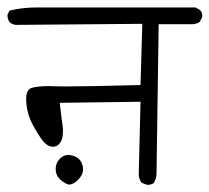

<svg xmlns="http://www.w3.org/2000/svg" viewBox="-20 -562 575 527"><path d="M385.7 -54.7Q395.5 -54.7 401.9 -59.6Q409.7 -71.8 409.7 -87.4Q409.7 -88.9 409.7 -90.8L415.5 -495.6H510.3Q520 -496.6 528.3 -502L534.7 -514.6Q535.2 -516.6 535.2 -518.1Q535.2 -527.8 529.3 -534.2L516.6 -541.5H79.1Q41 -541.5 5.9 -532.7L0.5 -521.5Q0.5 -521 0.5 -520Q0.5 -508.8 6.3 -501Q13.2 -495.1 22.9 -493.7L370.6 -496.6L365.7 -328.6Q216.8 -324.7 157.7 -324.7Q140.1 -324.7 131.1 -325.2Q122.1 -325.7 114.7 -325.7Q84 -325.7 66.9 -320.8Q62 -319.3 59.1 -315.9Q51.8 -308.6 51.8 -290.5Q51.8 -288.6 51.8 -286.6Q53.2 -252.9 67.4 -224.6Q82.5 -195.3 96.2 -177.2Q108.4 -161.1 121.1 -159.7Q123 -159.2 125 -159.2Q138.7 -159.2 146.5 -172.4Q150.9 -179.7 151.9 -188.2Q152.8 -196.8 152.8 -200.9Q152.8 -205.1 152.6 -210.4Q152.3 -215.8 150.1 -230Q147.9 -244.1 144 -279.8L365.7 -282.7L360.8 -84Q360.8 -70.8 368.7 -60.5L381.8 -55.2Q383.8 -54.7 385.7 -54.7ZM193.8 -67.9Q208 -82 208 -97.2Q208 -108.9 201.2 -120.1Q192.9 -132.3 175.8 -135.7Q171.4 -136.7 167.5 -136.7Q156.2 -136.7 146.5 -128.4L144 -126Q132.8 -114.7 132.8 -98.1Q132.8 -81.1 145 -69.6Q157.2 -58.1 168.9 -55.2Q181.6 -55.7 193.8 -67.9Z"/></svg>

Font: Bakudai
Style: ExtraLight
Weight: 200
Version: Version 1.48